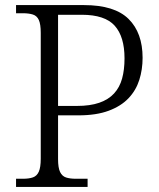

<svg xmlns="http://www.w3.org/2000/svg" viewBox="-20 -734 625 754"><path d="M43 0V-32H70Q94 -32 109.5 -37.5Q125 -43 132.5 -60Q140 -77 140 -111V-605Q140 -639 132.5 -655.5Q125 -672 109 -677Q93 -682 70 -682H43V-714H310Q430 -714 485 -659.5Q540 -605 540 -507Q540 -461 527 -420Q514 -379 484.5 -348Q455 -317 406.5 -299Q358 -281 288 -281H208V-109Q208 -75 216 -58.5Q224 -42 239.5 -37Q255 -32 278 -32H324V0ZM282 -318Q334 -318 370 -330.5Q406 -343 428 -367Q450 -391 459.5 -425.5Q469 -460 469 -505Q469 -590 430.5 -633Q392 -676 301 -676H208V-318Z"/></svg>

Font: Noto Serif Thai Light
Style: Regular
Weight: 300
Version: Version 2.001